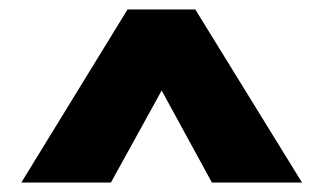

<svg xmlns="http://www.w3.org/2000/svg" viewBox="-20 -739 682 405"><path d="M249 -719H392L617 -354H427L321 -548L214 -354H25Z"/></svg>

Font: Pridi
Style: Bold
Weight: 700
Designer: Katatrad Team
Foundry: CadsonDemak
Version: Version 1.001